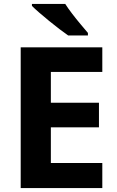

<svg xmlns="http://www.w3.org/2000/svg" viewBox="-20 -954 592 974"><path d="M499 0H85V-714H499V-589H238V-433H482V-308H238V-127H499ZM311 -934Q325 -912 346 -884.5Q367 -857 388.5 -831.5Q410 -806 426 -787V-774H326Q307 -787 281.5 -806.5Q256 -826 229 -848Q202 -870 179 -890Q156 -910 142 -924V-934Z"/></svg>

Font: Noto Sans Cherokee
Style: Bold
Weight: 700
Designer: Monotype Design Team
Foundry: Monotype Imaging Inc.
Version: Version 2.001; ttfautohint (v1.8.4.7-5d5b)